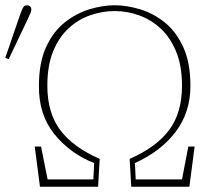

<svg xmlns="http://www.w3.org/2000/svg" viewBox="-55 -710 800 730"><path d="M97 0 77 -153H101L126 -28H300L303 -90Q210 -127 151 -201Q92 -275 93 -383Q93 -472 120.5 -531.5Q148 -591 192 -625.5Q236 -660 286 -675Q336 -690 381 -690Q426 -690 476.5 -675Q527 -660 570.5 -625.5Q614 -591 641.5 -531.5Q669 -472 669 -383Q669 -283 613 -209Q557 -135 458 -90L461 -28H637L661 -153H685L665 0H444L438 -106Q539 -150 588 -215.5Q637 -281 637 -384Q637 -459 615 -513Q593 -567 556.5 -601Q520 -635 474.5 -651.5Q429 -668 381 -668Q335 -668 289.5 -652.5Q244 -637 207 -603.5Q170 -570 147.5 -516Q125 -462 125 -384Q125 -281 174 -215.5Q223 -150 324 -106L318 0ZM-35 -490 20 -650Q27 -670 32 -680Q37 -690 48 -690Q54 -690 59 -686Q64 -682 64 -674Q64 -667 60.5 -659.5Q57 -652 48 -632L-22 -485Z"/></svg>

Font: Source Serif Pro ExtraLight
Style: Regular
Weight: 200
Designer: Frank Grießhammer
Foundry: Adobe Systems Incorporated
Version: Version 3.001;hotconv 1.0.111;makeotfexe 2.5.65597